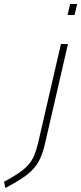

<svg xmlns="http://www.w3.org/2000/svg" viewBox="-82 -720 405 958"><path d="M222 -500H257L143 -5Q133 38 119.5 68.5Q106 99 83.5 123.5Q61 148 27.5 170Q-6 192 -55 218L-62 187Q-19 164 10 144.5Q39 125 58 104Q77 83 88 57Q99 31 108 -6ZM268 -700H303L290 -645H255Z"/></svg>

Font: Panefresco 1wt
Style: Italic
Weight: 250
Version: Version 1.000